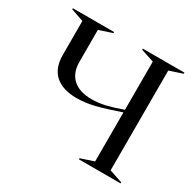

<svg xmlns="http://www.w3.org/2000/svg" viewBox="-118 -636 774 763"><g transform="rotate(30 268.5 -254.0)"><path d="M331 -5 391 -25V-250Q328 -228 284.5 -217Q241 -206 201 -206Q137 -206 102.5 -236.5Q68 -267 68 -328V-483L10 -503V-508H199V-503L139 -483V-337Q139 -286 169 -259Q199 -232 254 -232Q286 -232 317.5 -239.5Q349 -247 391 -262V-483L331 -503V-508H522V-503L462 -483V-25L522 -5V0H331Z"/></g></svg>

Font: Nyght Serif Light
Style: Regular
Weight: 300
Designer: Maksym Kobuzan
Version: Version 0.410